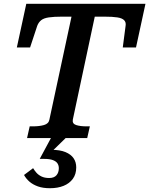

<svg xmlns="http://www.w3.org/2000/svg" viewBox="-20 -730 789 1015"><path d="M241 -97 358 -642H309Q265 -642 238 -638Q211 -634 197.5 -623Q184 -612 177 -594L139 -479H69L119 -710H749L699 -479H629L644 -594Q647 -612 636.5 -623Q626 -634 600.5 -638Q575 -642 531 -642H481L365 -98Q361 -76 382.5 -69Q404 -62 437 -62H455L441 0H123L137 -62H154Q188 -62 212.5 -69Q237 -76 241 -97ZM244 265Q207 265 180.5 255.5Q154 246 136 230.5Q118 215 107 195L155 159Q162 171 172.5 183Q183 195 199.5 203Q216 211 240 211Q266 211 278.5 196.5Q291 182 291 159Q291 145 284 134Q277 123 260 116.5Q243 110 215 110H190L253 -7L332 -5L247 78L252 62Q297 62 326 74Q355 86 369 106.5Q383 127 383 155Q383 191 365 215.5Q347 240 316 252.5Q285 265 244 265Z"/></svg>

Font: Roboto Serif Medium
Style: Italic
Weight: 500
Italic angle: -10°
Designer: Greg Gazdowicz
Foundry: Commercial Type
Version: Version 1.008